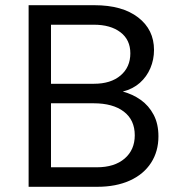

<svg xmlns="http://www.w3.org/2000/svg" viewBox="-20 -718 690 738"><path d="M452 -366Q490 -356 521 -334Q552 -312 570.5 -277Q589 -242 589 -194Q589 -136 560.5 -92Q532 -48 479 -24Q426 0 354 0H90V-698H343Q450 -698 511 -651Q572 -604 572 -526Q572 -489 558 -456Q544 -423 517.5 -399.5Q491 -376 452 -366ZM341 -623H176V-396H341Q406 -396 443.5 -428Q481 -460 481 -513Q481 -565 443 -594Q405 -623 341 -623ZM176 -75H352Q420 -75 459 -108.5Q498 -142 498 -198Q498 -257 456 -289Q414 -321 340 -321H176Z"/></svg>

Font: Azeret Mono Light
Style: Regular
Weight: 300
Designer: Martin Vácha
Foundry: Displaay
Version: Version 1.002